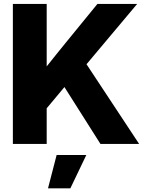

<svg xmlns="http://www.w3.org/2000/svg" viewBox="-20 -748 746 998"><path d="M46.9 0V-727.5H222.7V-402.8Q247.6 -434.1 272.9 -465.6Q298.3 -497.1 323.7 -528.3L486.3 -727.5H692.9L429.7 -414.1L703.1 0H502L314.9 -295.4L222.7 -185.1V0ZM229.5 231 274.4 57.6H428.7L345.7 231Z"/></svg>

Font: Inter Display ExtraBold
Style: Regular
Weight: 800
Designer: Rasmus Andersson
Foundry: rsms
Version: Version 4.000;git-a52131595